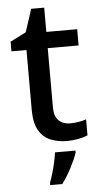

<svg xmlns="http://www.w3.org/2000/svg" viewBox="-59 -697 502 954"><g transform="rotate(-5 191.5 -219.5)"><path d="M277 -76Q298 -76 320 -79.5Q342 -83 358 -89V-9Q340 -1 311.5 4.5Q283 10 254 10Q210 10 173 -5Q136 -20 114.5 -57Q93 -94 93 -160V-458H18V-506L97 -546L134 -660H199V-539H353V-458H199V-162Q199 -118 220.5 -97Q242 -76 277 -76ZM292 70Q283 99 260.5 143Q238 187 212 221H152V209Q159 191 167 164.5Q175 138 181 110Q187 82 190 61H292Z"/></g></svg>

Font: Noto Sans Arabic Med
Style: Regular
Weight: 500
Designer: Monotype Design Team, Nadine Chahine, Nizar Qandah and Khaled Hosny
Foundry: Monotype Imaging Inc.
Version: Version 2.012; ttfautohint (v1.8.4.7-5d5b)